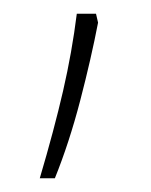

<svg xmlns="http://www.w3.org/2000/svg" viewBox="-20 -131 220 280"><path d="M123 -98Q113 -46 97 15.5Q81 77 60 129H38Q59 58 72 1.5Q85 -55 92 -111H120Z"/></svg>

Font: Noto Sans Lao Looped SemiCondensed Thin
Style: Regular
Weight: 100
Width: 4
Designer: Mark Frömberg, Ben Mitchell
Foundry: The Fontpad Ltd
Version: Version 1.002; ttfautohint (v1.8.4.7-5d5b)